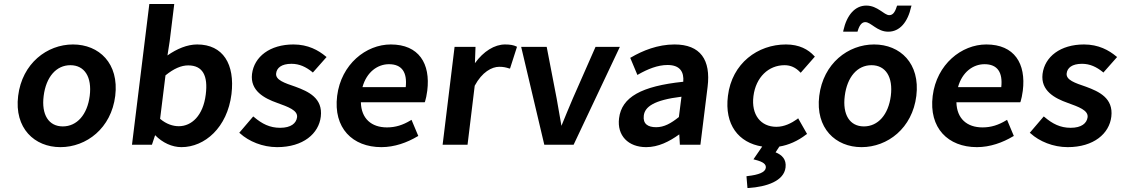

<svg xmlns="http://www.w3.org/2000/svg" viewBox="-20 -726 5623 963"><path d="M283 12C414 12 538 -83 558 -245C578 -408 477 -503 346 -503C216 -503 91 -408 71 -245C51 -83 153 12 283 12ZM333 -399C404 -399 442 -340 430 -245C418 -151 366 -92 295 -92C224 -92 187 -151 199 -245C211 -340 262 -399 333 -399Z M742 0 758 -48C795 -10 843 12 890 12C1007 12 1120 -86 1141 -254C1159 -404 1099 -503 969 -503C919 -503 867 -481 820 -448L831 -519L854 -706H729L642 0ZM810 -348C852 -382 889 -398 924 -398C997 -398 1024 -346 1012 -252C999 -146 941 -93 877 -93C848 -93 815 -103 783 -130Z M1184 -57C1228 -17 1297 12 1370 12C1501 12 1579 -56 1589 -141C1600 -234 1527 -267 1462 -291C1406 -310 1361 -325 1365 -358C1368 -385 1391 -406 1442 -406C1482 -406 1515 -390 1546 -365L1549 -362L1618 -440L1614 -443C1577 -474 1525 -503 1452 -503C1334 -503 1255 -442 1244 -355C1234 -271 1305 -233 1370 -210C1425 -190 1474 -173 1470 -138C1466 -108 1440 -85 1385 -85C1333 -85 1294 -105 1254 -139L1250 -142L1180 -60Z M1893 12C1959 12 2022 -11 2074 -42L2078 -44L2044 -125L2039 -122C2001 -99 1964 -87 1921 -87C1843 -87 1792 -131 1790 -213H2110L2112 -217C2116 -229 2120 -249 2123 -271C2140 -407 2081 -503 1940 -503C1816 -503 1691 -404 1671 -245C1651 -84 1748 12 1893 12ZM1931 -404C1996 -404 2023 -363 2015 -289H1798C1819 -365 1874 -404 1931 -404Z M2325 0 2361 -296C2398 -365 2447 -391 2484 -391C2505 -391 2517 -388 2533 -383L2538 -382L2573 -491L2570 -493C2555 -500 2538 -503 2513 -503C2461 -503 2405 -469 2362 -409L2365 -491H2260L2200 0Z M2857 0 3089 -491H2967L2853 -232C2833 -187 2816 -142 2796 -95C2789 -140 2779 -187 2772 -232L2722 -491H2594L2710 0Z M3221 12C3282 12 3337 -16 3387 -52L3390 0H3493L3529 -290C3546 -426 3493 -503 3363 -503C3279 -503 3203 -472 3145 -438L3141 -436L3177 -350L3182 -353C3228 -379 3278 -400 3328 -400C3392 -400 3411 -364 3407 -316C3197 -294 3098 -239 3085 -133C3074 -46 3131 12 3221 12ZM3398 -241 3385 -139C3345 -107 3311 -88 3271 -88C3229 -88 3204 -105 3209 -146C3214 -190 3259 -224 3398 -241Z M4023 -51 4028 -54 3983 -133 3979 -129C3949 -108 3914 -90 3874 -90C3796 -90 3747 -150 3759 -244C3771 -339 3835 -399 3915 -399C3946 -399 3971 -387 3993 -364L3996 -361L4067 -442L4064 -445C4034 -478 3989 -503 3922 -503C3781 -503 3651 -409 3631 -245C3613 -101 3684 -10 3803 9L3759 73L3766 75C3811 86 3823 99 3821 116C3818 138 3785 151 3730 157L3724 158L3729 217H3734C3825 211 3912 182 3920 114C3925 73 3902 51 3870 38L3889 9C3934 2 3982 -19 4023 -51Z M4301 12C4432 12 4556 -83 4576 -245C4596 -408 4495 -503 4364 -503C4234 -503 4109 -408 4089 -245C4069 -83 4171 12 4301 12ZM4351 -399C4422 -399 4460 -340 4448 -245C4436 -151 4384 -92 4313 -92C4242 -92 4205 -151 4217 -245C4229 -340 4280 -399 4351 -399ZM4209 -567H4281L4282 -571C4292 -604 4305 -615 4320 -615C4349 -615 4379 -567 4435 -567C4493 -567 4533 -615 4550 -692L4552 -698H4480L4478 -694C4468 -661 4456 -650 4440 -650C4414 -650 4382 -698 4325 -698C4268 -698 4227 -650 4210 -573Z M4880 12C4946 12 5009 -11 5061 -42L5065 -44L5031 -125L5026 -122C4988 -99 4951 -87 4908 -87C4830 -87 4779 -131 4777 -213H5097L5099 -217C5103 -229 5107 -249 5110 -271C5127 -407 5068 -503 4927 -503C4803 -503 4678 -404 4658 -245C4638 -84 4735 12 4880 12ZM4918 -404C4983 -404 5010 -363 5002 -289H4785C4806 -365 4861 -404 4918 -404Z M5149 -57C5193 -17 5262 12 5335 12C5466 12 5544 -56 5554 -141C5565 -234 5492 -267 5427 -291C5371 -310 5326 -325 5330 -358C5333 -385 5356 -406 5407 -406C5447 -406 5480 -390 5511 -365L5514 -362L5583 -440L5579 -443C5542 -474 5490 -503 5417 -503C5299 -503 5220 -442 5209 -355C5199 -271 5270 -233 5335 -210C5390 -190 5439 -173 5435 -138C5431 -108 5405 -85 5350 -85C5298 -85 5259 -105 5219 -139L5215 -142L5145 -60Z"/></svg>

Font: Falling Sky
Style: MedObl
Weight: 500
Designer: Paul D. Hunt
Foundry: Adobe Systems Incorporated
Version: Version 1.02